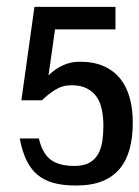

<svg xmlns="http://www.w3.org/2000/svg" viewBox="-20 -540 417 574"><path d="M377 -173.8Q377 -129.9 367.7 -95.2Q358.4 -60.5 338.4 -36.1Q318.4 -11.7 286.1 1.5Q253.9 14.6 207 14.6Q168 14.6 139.6 6.8Q111.3 -1 91.3 -18.1Q71.3 -35.2 58.6 -62Q45.9 -88.9 39.1 -126H96.7V-124Q107.4 -80.1 132.3 -62Q157.2 -43.9 202.1 -43.9Q230.5 -43.9 247.6 -53.7Q264.6 -63.5 273.9 -80.6Q283.2 -97.7 286.1 -119.1Q289.1 -140.6 289.1 -164.1Q289.1 -188.5 284.7 -210.9Q280.3 -233.4 269.5 -249.5Q258.8 -265.6 240.2 -275.4Q221.7 -285.2 193.4 -285.2Q167 -285.2 145 -271.5Q123 -257.8 105.5 -240.2H43.9L83 -519.5H325.2V-452.1H144.5L125 -314.5Q144.5 -334 168 -344.7Q191.4 -355.5 218.8 -355.5Q260.7 -355.5 291 -341.8Q321.3 -328.1 340.3 -303.7Q359.4 -279.3 368.2 -246.1Q377 -212.9 377 -173.8Z"/></svg>

Font: RIT TN Joy
Style: Bold
Weight: 700
Designer: Hussain K H
Foundry: Rachana Institute of Typography
Version: 1.6.2